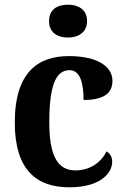

<svg xmlns="http://www.w3.org/2000/svg" viewBox="-20 -788 533 818"><path d="M270 -628C313 -628 351 -650 351 -698C351 -748 313 -768 270 -768C224 -768 189 -748 189 -698C189 -650 224 -628 270 -628ZM276 10C407 10 458 -50 458 -99C458 -118 449 -134 434 -143C412 -98 365 -62 301 -62C222 -62 190 -131 190 -267C190 -439 224 -489 277 -489C323 -489 336 -430 336 -362C436 -362 459 -401 459 -444C459 -503 398 -549 273 -549C144 -549 43 -482 43 -266C43 -62 137 10 276 10Z"/></svg>

Font: Noto Serif Myanmar SemiCondensed
Style: Bold
Weight: 700
Width: 4
Designer: Ben Mitchell and the Monotype Design Team
Foundry: Monotype Imaging Inc.
Version: Version 2.106